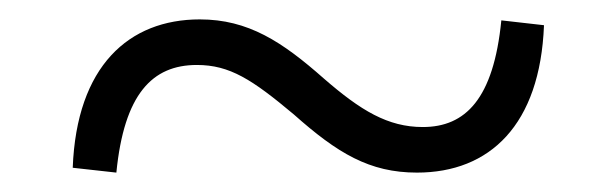

<svg xmlns="http://www.w3.org/2000/svg" viewBox="-20 -480 633 198"><path d="M314 -399C271 -437 236 -460 186 -460C113 -460 59 -412 55 -307L100 -302C108 -383 137 -413 183 -413C217 -413 240 -398 283 -362C328 -322 361 -302 410 -302C485 -302 537 -351 541 -454L497 -459C489 -378 460 -349 416 -349C380 -349 352 -366 314 -399Z"/></svg>

Font: Noto Serif HK SemiBold
Style: Regular
Weight: 600
Designer: Ryoko NISHIZUKA 西塚涼子 (kana & ideographs); Frank Grießhammer (Latin, Greek & Cyrillic); Wenlong ZHANG 张文龙 (bopomofo); San
Foundry: Adobe
Version: Version 2.001;hotconv 1.1.0;makeotfexe 2.6.0